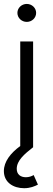

<svg xmlns="http://www.w3.org/2000/svg" viewBox="-21 -760 274 991"><path d="M103.5 211.4C134.8 211.4 157.7 201.7 174.8 192.9L152.8 143.6C141.6 149.9 128.4 154.8 112.8 154.8C85.4 154.8 65.4 140.6 65.4 111.3C65.4 68.4 105.5 34.7 149.9 0V-545.9H83.5V-6.3C33.2 30.3 -1 74.7 -1 123C-1 181.2 47.4 211.4 103.5 211.4ZM117.2 -647C143.6 -647 165.5 -667.5 165.5 -693.4C165.5 -719.2 143.6 -739.7 117.2 -739.7C90.8 -739.7 68.8 -719.2 68.8 -693.4C68.8 -667.5 90.8 -647 117.2 -647Z"/></svg>

Font: Raveo Light
Style: Regular
Weight: 300
Designer: Jakub Foglar, Rasmus Andersson (Inter)
Foundry: Jakubfoglar.com
Version: Version 1.100;Glyphs 3.2.3 (3260)